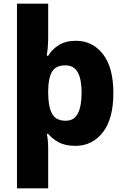

<svg xmlns="http://www.w3.org/2000/svg" viewBox="-20 -780 678 1040"><path d="M594 -276Q594 -135 536.5 -62.5Q479 10 389 10Q333 10 297.5 -9.5Q262 -29 241 -55H234Q237 -40 239 -18Q241 4 241 20V240H72V-760H241V-580Q241 -548 238.5 -520.5Q236 -493 233 -478H241Q261 -512 298 -535.5Q335 -559 392 -559Q481 -559 537.5 -487Q594 -415 594 -276ZM422 -278Q422 -351 401 -388.5Q380 -426 334 -426Q283 -426 262.5 -392.5Q242 -359 241 -292V-277Q241 -204 261.5 -165Q282 -126 336 -126Q381 -126 401.5 -165Q422 -204 422 -278Z"/></svg>

Font: Noto Sans Gurmukhi UI ExtraBold
Style: Regular
Weight: 800
Designer: Jelle Bosma - Monotype Design Team
Foundry: Monotype Imaging Inc.
Version: Version 2.004; ttfautohint (v1.8.4.7-5d5b)